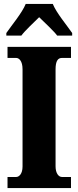

<svg xmlns="http://www.w3.org/2000/svg" viewBox="-20 -951 395 971"><path d="M12 -784V-771H88C106 -796 151 -837 178 -864C203 -840 258 -788 269 -771H345V-784C319 -822 265 -886 247 -931H110C92 -886 38 -822 12 -784ZM18 0H339V-56H293C277 -56 261 -74 261 -110V-600C261 -643 273 -658 293 -658H339V-714H18V-658H62C76 -658 94 -643 94 -601V-109C94 -71 76 -56 62 -56H18Z"/></svg>

Font: Noto Serif Georgian ExtraCondensed Black
Style: Regular
Weight: 900
Width: 2
Designer: Monotype Design Team, Akaki Razmadze
Foundry: Google LLC
Version: Version 2.003